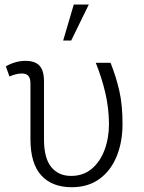

<svg xmlns="http://www.w3.org/2000/svg" viewBox="-20 -800 622 831"><path d="M290.5 10.3Q205.6 10.3 158.7 -40.8Q111.8 -91.8 111.8 -198.2V-437.5Q111.8 -462.4 102.3 -472.2Q92.8 -481.9 74.2 -481.9Q60.5 -481.9 46.4 -478Q32.2 -474.1 21 -468.8L5.4 -512.7Q22.9 -523.4 45.2 -530Q67.4 -536.6 90.3 -536.6Q131.3 -536.6 150.9 -515.9Q170.4 -495.1 170.4 -448.2V-197.3Q170.4 -115.2 201.9 -76.9Q233.4 -38.6 287.6 -38.6Q340.3 -38.6 377 -69.3Q413.6 -100.1 432.6 -151.4Q451.7 -202.6 451.7 -263.7Q451.2 -332.5 435.8 -398.2Q420.4 -463.9 394.5 -528.3H458.5Q482.4 -468.3 496.3 -407.5Q510.3 -346.7 510.3 -264.2Q510.3 -184.6 484.6 -122.6Q459 -60.5 409.9 -25.1Q360.8 10.3 290.5 10.3ZM253.4 -624.5 299.3 -780.3H364.3L288.1 -624.5Z"/></svg>

Font: Roboto Slab Light
Style: Regular
Weight: 300
Designer: Google
Version: Version 2.000; ttfautohint (v1.8.1.43-b0c9)